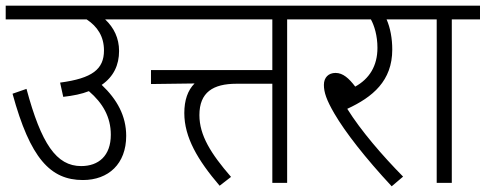

<svg xmlns="http://www.w3.org/2000/svg" viewBox="-20 -642 1705 674"><path d="M0 -622V-574H284C322 -549 345 -514 345 -465C345 -399 304 -367 191 -352L202 -302C237 -306 267 -312 292 -322C341 -280 369 -231 369 -169C369 -95 326 -59 265 -59C178 -59 125 -137 73 -330L24 -313C86 -86 157 -10 271 -10C361 -10 423 -67 423 -165C423 -235 391 -293 337 -344C379 -373 398 -414 398 -463C398 -508 380 -545 349 -574H489V-622Z M474 -574H936V-396H510V-347L663 -349C639 -325 627 -290 627 -245C627 -160 674 -80 751 10L791 -21C720 -103 680 -167 680 -238C680 -318 728 -348 810 -348H936V0H988V-574H1088V-622H474Z M1395 -22C1323 -95 1247 -183 1199 -260C1288 -301 1357 -358 1357 -468C1357 -507 1350 -545 1337 -574H1442V-622H1074V-574H1282C1294 -552 1305 -517 1305 -474C1305 -410 1276 -365 1227 -338C1205 -367 1184 -386 1158 -386C1133 -386 1117 -370 1117 -344C1117 -318 1126 -291 1154 -243C1192 -178 1262 -88 1355 12Z M1566 -574H1665V-622H1428V-574H1513V0H1566Z"/></svg>

Font: Noto Sans Devanagari SemiCondensed Light
Style: Regular
Weight: 300
Width: 4
Designer: Jelle Bosma - Monotype Design Team
Foundry: Monotype Imaging Inc.
Version: Version 2.004